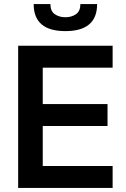

<svg xmlns="http://www.w3.org/2000/svg" viewBox="-20 -921 618 941"><path d="M532 0H69V-697H532V-589.5H189.5V-411H507V-303.5H189.5V-107.5H532ZM300.5 -768.5Q145 -768.5 145 -901H227Q227 -866.5 248.5 -851.5Q270 -836.5 300.5 -836.5Q331.5 -836.5 352.8 -851.8Q374 -867 374 -901H456Q456 -768.5 300.5 -768.5Z"/></svg>

Font: Acari Sans Neue
Style: Bold
Weight: 700
Designer: Alfredo Marco Pradil (font), Cristiano Sobral (main changes)
Foundry: Hanken Design Co. (font), Cristiano Sobral (main changes)
Version: Version 2.459;March 19, 2022;FontCreator 14.0.0.2808 64-bit;